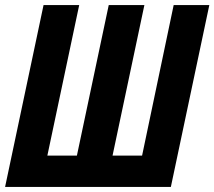

<svg xmlns="http://www.w3.org/2000/svg" viewBox="-23 -734 842 754"><path d="M148 -714H288L163 -123H279L404 -714H544L419 -123H535L659 -714H799L648 0H-3Z"/></svg>

Font: Noto Sans Display Ex Bold Cond
Style: Italic
Weight: 800
Width: 3
Italic angle: -12°
Designer: Monotype Design team
Foundry: Monotype Imaging Inc.
Version: Version 1.000